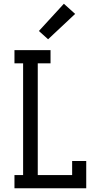

<svg xmlns="http://www.w3.org/2000/svg" viewBox="-20 -1002 540 1022"><path d="M57 0V-70H103V-665H57V-735H249V-665H181V-70H364V-145H439V0ZM236 -793 187 -837 320 -982 380 -928Z"/></svg>

Font: Iosevka Gothic
Style: Regular
Weight: 400
Monospace: yes
Designer: Belleve Invis
Foundry: Belleve Invis
Version: Version 15.5.1; ttfautohint (v1.8.4)